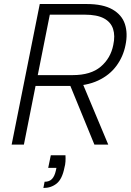

<svg xmlns="http://www.w3.org/2000/svg" viewBox="-20 -720 653 956"><path d="M306 53Q307 69 306 84.5Q305 100 301 114Q290 171 262.5 193.5Q235 216 196 216L202 185Q226 185 239 171Q252 157 258 130L261 116H220L233 53ZM544 -496Q554 -542 543 -576Q532 -610 497.5 -628.5Q463 -647 401 -647H228L168 -346H342Q432 -346 481.5 -388Q531 -430 544 -496ZM411 -700Q493 -700 540 -673Q587 -646 602 -600Q617 -554 605 -496Q594 -439 560 -392.5Q526 -346 468.5 -319Q411 -292 331 -292H157L99 0H38L178 -700ZM387 -315 519 0H450L321 -315Z"/></svg>

Font: Albert Sans Light
Style: Italic
Weight: 300
Italic angle: -11.25°
Designer: Andreas Rasmussen
Foundry: a.Foundry
Version: Version 1.025